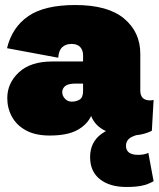

<svg xmlns="http://www.w3.org/2000/svg" viewBox="-20 -530 632 765"><path d="M311 -310Q311 -330 299.5 -342.5Q288 -355 265 -355Q242 -355 228 -342Q214 -329 212 -300L8 -338Q28 -421 92.5 -465.5Q157 -510 280 -510Q410 -510 474.5 -456Q539 -402 539 -316V-169Q539 -130 578 -130Q586 -130 592 -132L585 -9Q548 10 496 10Q440 10 399.5 -9Q359 -28 343 -68Q327 -33 287.5 -11.5Q248 10 178 10Q121 10 83.5 -10.5Q46 -31 27.5 -65Q9 -99 9 -139Q9 -199 55.5 -242Q102 -285 188 -285H311ZM266 -125Q283 -125 297 -133Q311 -141 311 -168V-197H282Q251 -197 239.5 -187Q228 -177 228 -163Q228 -148 239 -136.5Q250 -125 266 -125ZM484 215Q417 215 378 184Q339 153 339 96Q339 36 385 3Q431 -30 503 -31L585 -9Q537 2 509.5 13.5Q482 25 482 51Q482 87 531 87Q542 87 553 85Q564 83 571 79L592 192Q569 205 544.5 210Q520 215 484 215Z"/></svg>

Font: Prodigy Sans Black
Style: Regular
Weight: 900
Designer: Wei Huang
Foundry: Wei Huang
Version: Version 1.003; ttfautohint (v1.8.3)